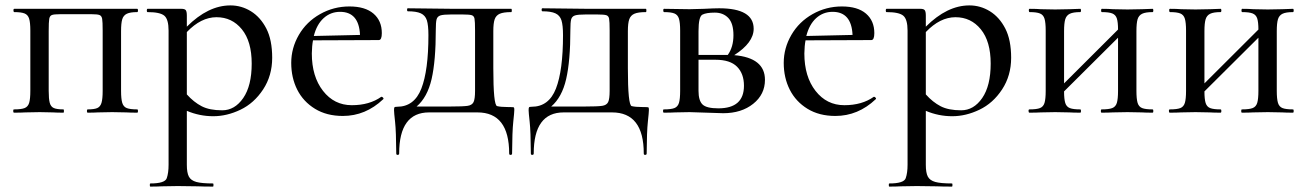

<svg xmlns="http://www.w3.org/2000/svg" viewBox="-20 -419 4860 714"><path d="M490.2 0Q464.4 0 450.2 -1L397 -2L344.2 -1Q330.1 0 306.2 0Q303.2 0 303.2 -6.1Q303.2 -12.2 306.2 -12.2Q330.1 -12.2 341.6 -17.1Q353 -22 357.4 -36.4Q361.8 -50.8 361.8 -81.1V-305.2Q361.8 -338.4 359.9 -349.1Q357.9 -359.9 350.3 -363Q342.8 -366.2 319.8 -366.2H204.1Q180.2 -366.2 172.6 -363Q165 -359.9 163.1 -348.9Q161.1 -337.9 161.1 -303.2V-81.1Q161.1 -51.3 165 -36.6Q168.9 -22 180.4 -17.1Q191.9 -12.2 215.8 -12.2Q217.8 -12.2 217.8 -6.1Q217.8 0 215.8 0Q190.9 0 176.8 -1L127.9 -2L74.2 -1Q59.1 0 32.2 0Q29.3 0 29.1 -6.1Q28.8 -12.2 32.2 -12.2Q59.1 -12.2 71.5 -17.1Q84 -22 88.4 -36.4Q92.8 -50.8 92.8 -81.1V-305.2Q92.8 -335 88.4 -349.4Q84 -363.8 71.5 -368.9Q59.1 -374 33.2 -374Q30.3 -374 30 -380.1Q29.8 -386.2 33.2 -386.2H490.2Q493.2 -386.2 493.2 -380.1Q493.2 -374 490.2 -374Q464.4 -374 451.7 -367.9Q439 -361.8 434.6 -347.4Q430.2 -333 430.2 -303.2V-81.1Q430.2 -51.3 434.6 -36.6Q439 -22 451.4 -17.1Q463.9 -12.2 490.2 -12.2Q493.2 -12.2 493.2 -6.1Q493.2 0 490.2 0Z M674.8 -299.8V-67.9Q700.7 -39.1 730 -23.9Q759.3 -8.8 806.2 -8.8Q853 -8.8 884.5 -54.4Q916 -100.1 916 -182.6Q916 -265.1 879.4 -310.1Q842.8 -355 785.2 -355Q727.5 -355 674.8 -299.8ZM674.8 -6.8V193.8Q674.8 223.6 682.4 237.8Q689.9 252 710 257.6Q730 263.2 772 263.2Q773.9 263.2 773.9 269Q773.9 274.9 772 274.9Q735.8 274.9 715.8 273.9L641.1 272.9L581.1 273.9Q565.9 274.9 539.1 274.9Q537.1 274.9 537.1 269Q537.1 263.2 539.1 263.2Q593.3 263.2 600.1 243.7Q606.9 224.1 606.9 193.8V-305.2Q606.9 -347.2 591.1 -360.6Q575.2 -374 528.8 -374Q525.9 -374 525.9 -380.1Q525.9 -386.2 528.8 -386.2H654.8Q667 -386.2 670.9 -381.1Q674.8 -376 674.8 -360.8V-319.8Q753.9 -398.9 836.9 -398.9Q877.9 -398.9 913.3 -377Q948.7 -355 970.5 -312.7Q992.2 -270.5 992.2 -204.1Q992.2 -137.7 958.5 -86.4Q924.8 -35.2 874.3 -11Q823.7 13.2 772.9 13.2Q722.2 13.2 674.8 -6.8Z M1318.8 -289.1Q1314.9 -375 1244.6 -375Q1209.5 -375 1183.6 -351.6Q1157.7 -328.1 1147 -285.2ZM1398.9 -59.1Q1401.9 -59.1 1404.8 -55.4Q1407.7 -51.8 1404.8 -49.8Q1339.4 12.2 1254.9 12.2Q1194.8 12.2 1151.4 -14.4Q1107.9 -41 1085.4 -85.4Q1063 -129.9 1063 -185.1Q1063 -240.2 1091.3 -289.1Q1119.6 -337.9 1170.2 -366.5Q1220.7 -395 1279.3 -395Q1337.9 -395 1368.9 -368.4Q1399.9 -341.8 1399.9 -295.9Q1399.9 -270 1388.7 -270L1144 -269Q1140.1 -249 1139.6 -220.2Q1139.6 -134.3 1181.2 -81.1Q1222.7 -27.8 1288.3 -27.8Q1354 -27.8 1397.9 -59.1Z M1746.6 -305.2Q1746.6 -339.4 1744.6 -349.6Q1742.7 -359.9 1734.1 -362.5Q1725.6 -365.2 1699.7 -365.2H1657.7Q1628.9 -365.2 1617.7 -361.6Q1606.4 -357.9 1603.5 -346.9Q1600.6 -335.9 1600.6 -308.1Q1600.6 -192.9 1585 -125Q1569.3 -57.1 1529.3 -22.9H1654.3Q1702.1 -22.9 1718.8 -25.4Q1735.4 -27.8 1741 -39.3Q1746.6 -50.8 1746.6 -81.1ZM1575.7 -1Q1464.4 -1 1464.4 151.9Q1464.4 156.7 1459 157Q1453.6 157.2 1453.6 151.9Q1453.1 69.3 1449.2 34.2Q1445.3 -1 1445.3 -9.3Q1445.3 -17.6 1446.8 -19.8Q1448.2 -22 1456.5 -22Q1520.5 -22 1546.9 -89.6Q1573.2 -157.2 1573.2 -288.1Q1573.2 -325.2 1567.4 -343.5Q1561.5 -361.8 1544.9 -369.4Q1528.3 -377 1496.6 -377Q1493.7 -377 1493.7 -382.6Q1493.7 -388.2 1496.6 -388.2L1669.4 -386.2H1881.3Q1883.3 -386.2 1883.3 -380.1Q1883.3 -374 1881.3 -374Q1852.5 -374 1838.6 -367.9Q1824.7 -361.8 1819.6 -347.4Q1814.5 -333 1814.5 -303.2V-165.5Q1814.5 -27.8 1828.6 -24.4Q1842.8 -21 1866.2 -21Q1889.6 -21 1891.1 -19.5Q1892.6 -18.1 1892.6 -10Q1892.6 -2 1888.7 34.2Q1884.8 70.3 1884.3 151.9Q1884.3 156.7 1878.9 157Q1873.5 157.2 1873.5 151.9Q1873.5 -1 1755.4 -1Z M2247.1 -305.2Q2247.1 -339.4 2245.1 -349.6Q2243.2 -359.9 2234.6 -362.5Q2226.1 -365.2 2200.2 -365.2H2158.2Q2129.4 -365.2 2118.2 -361.6Q2106.9 -357.9 2104 -346.9Q2101.1 -335.9 2101.1 -308.1Q2101.1 -192.9 2085.4 -125Q2069.8 -57.1 2029.8 -22.9H2154.8Q2202.6 -22.9 2219.2 -25.4Q2235.8 -27.8 2241.5 -39.3Q2247.1 -50.8 2247.1 -81.1ZM2076.2 -1Q1964.8 -1 1964.8 151.9Q1964.8 156.7 1959.5 157Q1954.1 157.2 1954.1 151.9Q1953.6 69.3 1949.7 34.2Q1945.8 -1 1945.8 -9.3Q1945.8 -17.6 1947.3 -19.8Q1948.7 -22 1957 -22Q2021 -22 2047.4 -89.6Q2073.7 -157.2 2073.7 -288.1Q2073.7 -325.2 2067.9 -343.5Q2062 -361.8 2045.4 -369.4Q2028.8 -377 1997.1 -377Q1994.1 -377 1994.1 -382.6Q1994.1 -388.2 1997.1 -388.2L2169.9 -386.2H2381.8Q2383.8 -386.2 2383.8 -380.1Q2383.8 -374 2381.8 -374Q2353 -374 2339.1 -367.9Q2325.2 -361.8 2320.1 -347.4Q2314.9 -333 2314.9 -303.2V-165.5Q2314.9 -27.8 2329.1 -24.4Q2343.3 -21 2366.7 -21Q2390.1 -21 2391.6 -19.5Q2393.1 -18.1 2393.1 -10Q2393.1 -2 2389.2 34.2Q2385.3 70.3 2384.8 151.9Q2384.8 156.7 2379.4 157Q2374 157.2 2374 151.9Q2374 -1 2255.9 -1Z M2651.4 -16.1Q2746.6 -16.1 2746.6 -100.1Q2746.6 -145 2720.9 -170.9Q2695.3 -196.8 2640.6 -196.8H2577.6V-81.1Q2577.6 -44.9 2592.5 -30.5Q2607.4 -16.1 2651.4 -16.1ZM2577.6 -303.2V-214.8H2686.5Q2707.5 -244.1 2707.5 -288.1Q2707.5 -332 2688.5 -352.1Q2669.4 -372.1 2638.2 -372.1Q2606.9 -372.1 2592.3 -364.7Q2577.6 -357.4 2577.6 -303.2ZM2782.7 -312Q2782.7 -260.3 2710.4 -213.9Q2824.7 -204.1 2824.7 -122.1Q2824.7 -67.9 2781 -33Q2737.3 2 2669.4 2L2544.4 -2L2490.7 -1Q2475.6 0 2448.7 0Q2445.8 0 2445.6 -6.1Q2445.3 -12.2 2448.7 -12.2Q2475.6 -12.2 2488 -17.1Q2500.5 -22 2504.9 -36.4Q2509.3 -50.8 2509.3 -81.1V-305.2Q2509.3 -335 2504.9 -349.4Q2500.5 -363.8 2488 -368.9Q2475.6 -374 2449.7 -374Q2446.8 -374 2446.5 -380.1Q2446.3 -386.2 2449.7 -386.2L2544.4 -384.8L2597.7 -386.2Q2635.7 -388.2 2654.3 -388.2Q2782.7 -388.2 2782.7 -312Z M3150.4 -289.1Q3146.5 -375 3076.2 -375Q3041 -375 3015.1 -351.6Q2989.3 -328.1 2978.5 -285.2ZM3230.5 -59.1Q3233.4 -59.1 3236.3 -55.4Q3239.3 -51.8 3236.3 -49.8Q3170.9 12.2 3086.4 12.2Q3026.4 12.2 2982.9 -14.4Q2939.5 -41 2917 -85.4Q2894.5 -129.9 2894.5 -185.1Q2894.5 -240.2 2922.9 -289.1Q2951.2 -337.9 3001.7 -366.5Q3052.2 -395 3110.8 -395Q3169.4 -395 3200.4 -368.4Q3231.4 -341.8 3231.4 -295.9Q3231.4 -270 3220.2 -270L2975.6 -269Q2971.7 -249 2971.2 -220.2Q2971.2 -134.3 3012.7 -81.1Q3054.2 -27.8 3119.9 -27.8Q3185.5 -27.8 3229.5 -59.1Z M3422.9 -299.8V-67.9Q3448.7 -39.1 3478 -23.9Q3507.3 -8.8 3554.2 -8.8Q3601.1 -8.8 3632.6 -54.4Q3664.1 -100.1 3664.1 -182.6Q3664.1 -265.1 3627.4 -310.1Q3590.8 -355 3533.2 -355Q3475.6 -355 3422.9 -299.8ZM3422.9 -6.8V193.8Q3422.9 223.6 3430.4 237.8Q3438 252 3458 257.6Q3478 263.2 3520 263.2Q3522 263.2 3522 269Q3522 274.9 3520 274.9Q3483.9 274.9 3463.9 273.9L3389.2 272.9L3329.1 273.9Q3314 274.9 3287.1 274.9Q3285.2 274.9 3285.2 269Q3285.2 263.2 3287.1 263.2Q3341.3 263.2 3348.1 243.7Q3355 224.1 3355 193.8V-305.2Q3355 -347.2 3339.1 -360.6Q3323.2 -374 3276.9 -374Q3273.9 -374 3273.9 -380.1Q3273.9 -386.2 3276.9 -386.2H3402.8Q3415 -386.2 3418.9 -381.1Q3422.9 -376 3422.9 -360.8V-319.8Q3502 -398.9 3585 -398.9Q3626 -398.9 3661.4 -377Q3696.8 -355 3718.5 -312.7Q3740.2 -270.5 3740.2 -204.1Q3740.2 -137.7 3706.5 -86.4Q3672.9 -35.2 3622.3 -11Q3571.8 13.2 3521 13.2Q3470.2 13.2 3422.9 -6.8Z M4266.1 0Q4240.2 0 4226.1 -1L4172.9 -2L4117.7 -1Q4102.5 0 4076.7 0Q4073.7 0 4073.7 -6.1Q4073.7 -12.2 4076.7 -12.2Q4103.5 -12.2 4116.2 -17.1Q4128.9 -22 4133.3 -36.4Q4137.7 -50.8 4137.7 -81.1V-278.8L3937 -79.1Q3937 -50.3 3941.4 -36.1Q3945.8 -22 3958.3 -17.1Q3970.7 -12.2 3997.1 -12.2Q4000 -12.2 4000 -6.1Q4000 0 3997.1 0Q3971.2 0 3957 -1L3903.8 -2L3850.1 -1Q3835 0 3808.1 0Q3805.2 0 3804.9 -6.1Q3804.7 -12.2 3808.1 -12.2Q3835 -12.2 3847.4 -17.1Q3859.9 -22 3864.3 -36.4Q3868.7 -50.8 3868.7 -81.1V-305.2Q3868.7 -335 3864.3 -349.4Q3859.9 -363.8 3847.4 -368.9Q3835 -374 3809.1 -374Q3806.2 -374 3805.9 -380.1Q3805.7 -386.2 3809.1 -386.2Q3835 -386.2 3850.1 -384.8L3903.8 -383.8L3958 -384.8Q3972.2 -385.7 3997.1 -386.2Q4000 -386.2 4000 -380.1Q4000 -374 3997.1 -374Q3971.2 -374 3958.5 -367.9Q3945.8 -361.8 3941.4 -347.4Q3937 -333 3937 -303.2V-108.9L4137.7 -309.1Q4137.7 -336.9 4133.3 -350.3Q4128.9 -363.8 4116.5 -368.9Q4104 -374 4077.6 -374Q4074.7 -374 4074.7 -380.1Q4074.7 -386.2 4077.6 -386.2Q4103.5 -386.2 4118.7 -384.8L4172.9 -383.8L4227.1 -384.8Q4241.2 -385.7 4266.1 -386.2Q4269 -386.2 4269 -380.1Q4269 -374 4266.1 -374Q4240.2 -374 4227.5 -367.9Q4214.8 -361.8 4210.4 -347.4Q4206.1 -333 4206.1 -303.2V-81.1Q4206.1 -51.3 4210.4 -36.6Q4214.8 -22 4227.3 -17.1Q4239.7 -12.2 4266.1 -12.2Q4269 -12.2 4269 -6.1Q4269 0 4266.1 0Z M4788.1 0Q4762.2 0 4748 -1L4694.8 -2L4639.6 -1Q4624.5 0 4598.6 0Q4595.7 0 4595.7 -6.1Q4595.7 -12.2 4598.6 -12.2Q4625.5 -12.2 4638.2 -17.1Q4650.9 -22 4655.3 -36.4Q4659.7 -50.8 4659.7 -81.1V-278.8L4459 -79.1Q4459 -50.3 4463.4 -36.1Q4467.8 -22 4480.2 -17.1Q4492.7 -12.2 4519 -12.2Q4522 -12.2 4522 -6.1Q4522 0 4519 0Q4493.2 0 4479 -1L4425.8 -2L4372.1 -1Q4356.9 0 4330.1 0Q4327.1 0 4326.9 -6.1Q4326.7 -12.2 4330.1 -12.2Q4356.9 -12.2 4369.4 -17.1Q4381.8 -22 4386.2 -36.4Q4390.6 -50.8 4390.6 -81.1V-305.2Q4390.6 -335 4386.2 -349.4Q4381.8 -363.8 4369.4 -368.9Q4356.9 -374 4331.1 -374Q4328.1 -374 4327.9 -380.1Q4327.6 -386.2 4331.1 -386.2Q4356.9 -386.2 4372.1 -384.8L4425.8 -383.8L4480 -384.8Q4494.1 -385.7 4519 -386.2Q4522 -386.2 4522 -380.1Q4522 -374 4519 -374Q4493.2 -374 4480.5 -367.9Q4467.8 -361.8 4463.4 -347.4Q4459 -333 4459 -303.2V-108.9L4659.7 -309.1Q4659.7 -336.9 4655.3 -350.3Q4650.9 -363.8 4638.4 -368.9Q4626 -374 4599.6 -374Q4596.7 -374 4596.7 -380.1Q4596.7 -386.2 4599.6 -386.2Q4625.5 -386.2 4640.6 -384.8L4694.8 -383.8L4749 -384.8Q4763.2 -385.7 4788.1 -386.2Q4791 -386.2 4791 -380.1Q4791 -374 4788.1 -374Q4762.2 -374 4749.5 -367.9Q4736.8 -361.8 4732.4 -347.4Q4728 -333 4728 -303.2V-81.1Q4728 -51.3 4732.4 -36.6Q4736.8 -22 4749.3 -17.1Q4761.7 -12.2 4788.1 -12.2Q4791 -12.2 4791 -6.1Q4791 0 4788.1 0Z"/></svg>

Font: Cormorant-Medium
Style: Regular
Weight: 500
Designer: Christian Thalmann (Catharsis Fonts)
Version: Version 3.000